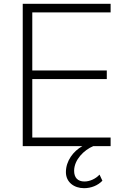

<svg xmlns="http://www.w3.org/2000/svg" viewBox="-20 -765 654 1005"><path d="M99 0H411C364 26 325 77 325 136C325 189 368 220 420 220C457 220 492 206 516 181L501 149C480 172 449 185 422 185C387 185 368 165 368 129C368 71 420 20 468 0H559V-45H149V-351H539V-396H149V-700H559V-745H99Z"/></svg>

Font: Mluvka ExtraLight
Style: Regular
Weight: 200
Designer: Modified by Jiří Krblich, Original typeface by Gumpita Rahayu
Foundry: Gumpita Rahayu & Jiří Krblich
Version: Version 2.000;Glyphs 3.1.1 (3134)